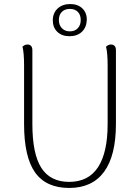

<svg xmlns="http://www.w3.org/2000/svg" viewBox="-20 -917 686 949"><path d="M553 -669V-304Q553 -148 494.5 -68Q436 12 322 12Q208 12 153.5 -64.5Q99 -141 99 -304V-594Q99 -624 97 -648Q95 -672 91 -686Q95 -690 101 -693.5Q107 -697 116 -697Q127 -697 133.5 -690Q140 -683 140 -669V-304Q140 -156 184.5 -87Q229 -18 322 -18Q417 -18 464.5 -90.5Q512 -163 512 -304V-594Q512 -624 510 -648Q508 -672 504 -686Q508 -690 514 -693.5Q520 -697 529 -697Q540 -697 546.5 -690Q553 -683 553 -669ZM327 -897Q364 -897 386.5 -876Q409 -855 409 -820Q408 -782 385 -760Q362 -738 323 -738Q286 -738 263.5 -759.5Q241 -781 241 -816Q241 -853 265 -875Q289 -897 327 -897ZM325 -873Q301 -873 286 -858.5Q271 -844 271 -818Q271 -793 286 -777.5Q301 -762 325 -762Q350 -762 364.5 -777.5Q379 -793 379 -818Q379 -844 364.5 -858.5Q350 -873 325 -873Z"/></svg>

Font: Arima ExtraLight
Style: Regular
Weight: 250
Designer: Joana Correia and Natanael Gama
Foundry: NDISCOVER
Version: Version 1.101;gftools[0.9.23]